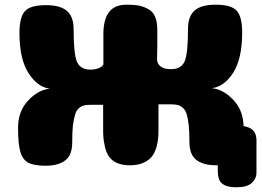

<svg xmlns="http://www.w3.org/2000/svg" viewBox="-20 -707 1116 819"><path d="M989 91.8Q1033 91.8 1053.5 73.8Q1074 55.8 1074 28.4V-107.5Q1074 -143.5 1051 -157.8Q1028 -172.2 987 -172.2Q968 -172.2 953.5 -167.6Q939 -163.1 929 -154.9Q919 -146.7 914 -135.9Q909 -125.2 909 -112.7V19.3Q909 45.4 915.5 60.4Q922 75.4 939.5 83.6Q957 91.8 989 91.8ZM884 -331Q936 -337 975 -397Q1013 -458 1013 -568Q1013 -635 990 -661Q967 -687 900 -687Q838 -687 810 -662Q782 -637 782 -585Q782 -480 768 -446Q753 -412 710 -412Q690 -412 677 -417Q663 -423 657 -432Q650 -441 650 -454Q650 -470 651 -508Q651 -546 651 -578Q651 -613 642 -635Q632 -658 613 -668Q593 -679 573 -683Q552 -687 521 -687Q468 -687 445 -655Q421 -624 421 -561V-432L420 -430Q413 -421 400 -416Q386 -410 366 -410Q323 -410 308 -444Q294 -478 294 -583Q294 -635 266 -660Q238 -685 176 -685Q109 -685 86 -659Q63 -633 63 -566Q63 -456 101 -396Q140 -335 192 -329Q141 -323 99 -277Q57 -232 57 -161Q57 -92 67 -59Q77 -25 101 -13Q125 0 174 0Q213 0 238 -11Q264 -22 276 -43Q288 -65 288 -99Q288 -143 291 -173Q295 -202 301 -220Q306 -237 317 -246Q328 -255 338 -257Q349 -260 367 -260H420V-149Q420 -118 425 -94Q431 -55 449 -34Q476 -2 534 -2Q594 -2 625 -36Q656 -71 656 -151V-262H709Q727 -262 738 -259Q748 -257 759 -248Q770 -239 776 -221Q781 -204 785 -174Q788 -145 788 -101Q788 -67 800 -45Q812 -24 838 -13Q863 -2 902 -2Q951 -2 975 -14Q999 -27 1009 -60Q1019 -94 1019 -163Q1019 -234 977 -279Q935 -325 884 -331Z"/></svg>

Font: Coiny 2.0
Style: Regular
Weight: 400
Version: Version 1.001 July 11, 2018